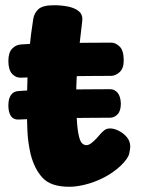

<svg xmlns="http://www.w3.org/2000/svg" viewBox="-20 -706 542 734"><path d="M107 -633Q111 -657 127.5 -671.5Q144 -686 187 -686Q216 -686 242 -680.5Q268 -675 283 -661.5Q298 -648 294 -622Q288 -573 282 -518.5Q276 -464 273 -405.5Q270 -347 272 -285Q274 -224 279.5 -195.5Q285 -167 293 -159Q301 -151 310 -151Q319 -151 329.5 -159Q340 -167 349.5 -177.5Q359 -188 365 -195Q371 -202 379.5 -208.5Q388 -215 401 -215Q416 -215 434 -206Q452 -197 465 -181.5Q478 -166 478 -145Q478 -138 474 -119Q470 -100 441 -72Q412 -45 376.5 -27Q341 -9 306.5 -0.5Q272 8 245 8Q174 8 142.5 -26.5Q111 -61 97 -117Q87 -161 85 -202Q83 -243 83 -288Q83 -349 85 -406Q87 -463 92.5 -519.5Q98 -576 107 -633ZM60 -409Q41 -408 26.5 -423.5Q12 -439 12 -473Q12 -505 26.5 -520Q41 -535 60 -536Q86 -538 127.5 -539.5Q169 -541 217.5 -541.5Q266 -542 315 -542.5Q364 -543 405 -543Q422 -543 437.5 -528Q453 -513 453 -475Q453 -444 437 -430Q421 -416 405 -416Q363 -416 319.5 -415.5Q276 -415 232.5 -414.5Q189 -414 145.5 -412.5Q102 -411 60 -409ZM51 -249Q32 -248 22 -262Q12 -276 12 -303Q12 -329 22 -343Q32 -357 51 -358Q77 -360 119 -361.5Q161 -363 211 -363.5Q261 -364 310.5 -364.5Q360 -365 401 -365Q418 -365 429.5 -351.5Q441 -338 442 -310Q442 -282 429.5 -269Q417 -256 401 -256Q359 -256 315 -255.5Q271 -255 226 -254.5Q181 -254 137 -252.5Q93 -251 51 -249Z"/></svg>

Font: Playpen Sans ExtraBold
Style: Regular
Weight: 800
Designer: Laura Meseguer, Veronika Burian, José Scaglione
Foundry: TypeTogether
Version: Version 1.001